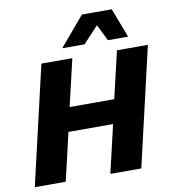

<svg xmlns="http://www.w3.org/2000/svg" viewBox="-94 -968 948 1051"><g transform="rotate(-10 379.5 -443.0)"><path d="M503 -814 418 -723H294L432 -886H598L660 -723H548ZM587 -660H759L606 0H434L496 -266H248L186 0H14L167 -660H339L278 -399H526Z"/></g></svg>

Font: Elaine Sans
Style: Bold Italic
Weight: 700
Italic angle: -13°
Designer: Wei Huang
Foundry: Wei Huang
Version: Version 2.001;December 24, 2019;FontCreator 12.0.0.2547 64-b